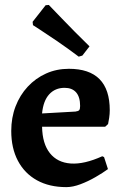

<svg xmlns="http://www.w3.org/2000/svg" viewBox="-20 -755 502 787"><path d="M251.9 12Q182.1 12 131.5 -16Q80.9 -44 53.5 -95.8Q26.1 -147.5 26.1 -218.5Q26.1 -272.6 43.8 -318.9Q61.5 -365.1 93.7 -399.7Q125.8 -434.3 168.7 -453.6Q211.5 -473 262.4 -473Q429.9 -473 429.9 -303.2Q429.9 -288 427.5 -271.9Q425 -255.9 423 -246.5L410.9 -235.4H152.5Q153.7 -165.8 184.5 -127.2Q215.3 -88.6 270.2 -84.8Q325.2 -81 399.1 -114.5L406.5 -111.2L422.5 -61.9Q401.6 -46.5 371.6 -29.2Q341.6 -11.8 310 0.1Q278.4 12 251.9 12ZM152.4 -290 289.2 -297.7Q301.1 -299.2 304.7 -303.6Q308.4 -307.9 308.4 -320.6Q308.4 -357.5 292.1 -376.2Q275.7 -395 244.8 -395Q206 -395 181.7 -368.4Q157.4 -341.9 152.4 -290ZM302.6 -522.8Q256.5 -557.6 213.5 -586.9Q170.5 -616.1 142.9 -634Q115.2 -651.9 115.2 -651.9L113.7 -665.6L167.1 -733.6L180.2 -734.7Q180.2 -734.7 194.6 -719.7Q208.9 -704.6 233 -679.8Q257 -655 286.7 -624.7Q316.3 -594.5 346.9 -565L317.5 -527.1Z"/></svg>

Font: Alegreya
Style: Regular
Weight: 400
Designer: Juan Pablo del Peral
Foundry: Huerta Tipografica
Version: Version 2.009